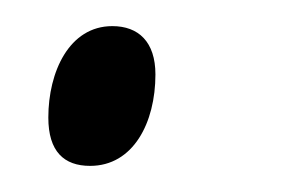

<svg xmlns="http://www.w3.org/2000/svg" viewBox="-20 -120 235 147"><path d="M49 7C82 7 99 -26 99 -63C99 -88 86 -100 66 -100C33 -100 17 -65 17 -30C17 -4 29 7 49 7Z"/></svg>

Font: Noto Serif Display SemiCondensed Light
Style: Italic
Weight: 300
Width: 4
Italic angle: -12°
Designer: Monotype Design Team
Foundry: Monotype Imaging Inc.
Version: Version 2.009